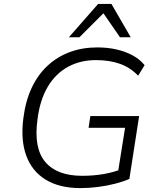

<svg xmlns="http://www.w3.org/2000/svg" viewBox="-20 -956 819 984"><path d="M392 8Q285 8 214.5 -35Q144 -78 114.5 -158.5Q85 -239 100 -352Q111 -439 142.5 -506Q174 -573 223.5 -619Q273 -665 337.5 -689Q402 -713 478 -713Q532 -713 577.5 -702.5Q623 -692 660 -672Q697 -652 721 -622L688 -568Q648 -610 594.5 -629Q541 -648 472 -648Q391 -648 327.5 -613Q264 -578 224 -510Q184 -442 172 -343Q152 -197 212 -126Q272 -55 401 -55Q461 -55 514 -64.5Q567 -74 610 -92L580 -44L621 -301H434L443 -361H693L643 -39Q614 -26 572 -15Q530 -4 483.5 2Q437 8 392 8ZM333 -765 483 -936H551L650 -765H595L510 -888L387 -765Z"/></svg>

Font: Nunito Sans 7pt Light
Style: Italic
Weight: 300
Italic angle: -9°
Designer: Vernon Adams
Foundry: Vernon Adams
Version: Version 3.101;gftools[0.9.27]